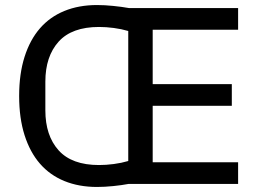

<svg xmlns="http://www.w3.org/2000/svg" viewBox="-20 -730 1027 762"><path d="M490 0Q464 5 429.5 8.5Q395 12 365 12Q293 12 235.5 -11.5Q178 -35 138.5 -80.5Q99 -126 77.5 -193.5Q56 -261 56 -349Q56 -437 77.5 -504.5Q99 -572 138.5 -617.5Q178 -663 235.5 -686.5Q293 -710 365 -710Q395 -710 429.5 -706.5Q464 -703 492 -698H925V-612H586V-396H900V-310H586V-86H925V0ZM373 -75Q401 -75 431.5 -79Q462 -83 489 -91V-607Q462 -615 431.5 -619Q401 -623 373 -623Q265 -623 212.5 -564.5Q160 -506 160 -406V-292Q160 -192 212.5 -133.5Q265 -75 373 -75Z"/></svg>

Font: IBM Plex Sans Text
Style: Regular
Weight: 450
Designer: Mike Abbink, Paul van der Laan, Pieter van Rosmalen
Foundry: Bold Monday
Version: Version 3.005